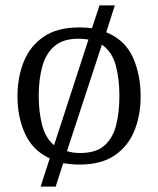

<svg xmlns="http://www.w3.org/2000/svg" viewBox="-20 -602 588 714"><path d="M131 92 165 -13Q102 -42 73.5 -104Q45 -166 45 -243Q45 -315 68.5 -373Q92 -431 142.5 -465.5Q193 -500 275 -500Q300 -500 322 -497L350 -582H407L375 -482Q444 -454 473.5 -390Q503 -326 503 -243Q503 -174 480 -116.5Q457 -59 407 -24.5Q357 10 275 10Q259 10 244 8.5Q229 7 215 5L187 92ZM181 -62 309 -455Q291 -458 272 -458Q214 -458 182 -430Q150 -402 137 -354Q124 -306 124 -246Q124 -186 136.5 -137.5Q149 -89 181 -62ZM278 -33Q337 -33 368.5 -61Q400 -89 412 -137Q424 -185 424 -246Q424 -309 410.5 -359Q397 -409 359 -436L229 -40Q250 -33 278 -33Z"/></svg>

Font: Manuale Light
Style: Regular
Weight: 300
Designer: Eduardo Tunni / Pablo Cosgaya
Foundry: Eduardo Tunni / Pablo Cosgaya
Version: Version 1.002